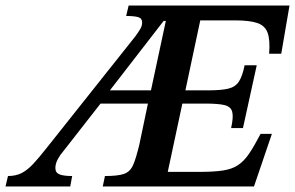

<svg xmlns="http://www.w3.org/2000/svg" viewBox="-87 -677 1071 697"><path d="M168 0H-67L-58 -38Q-30 -38 -9 -48.5Q12 -59 33.5 -82Q55 -105 84 -142L405 -546Q415 -560 422 -571.5Q429 -583 429 -595Q429 -611 414 -615Q399 -619 371 -619L380 -657H964L934 -482H890Q894 -532 884.5 -558Q875 -584 847 -593.5Q819 -603 766 -603H640L586 -349H668Q715 -349 741 -355Q767 -361 780 -380.5Q793 -400 801 -440H845L795 -212H752Q761 -252 756 -271Q751 -290 728 -295.5Q705 -301 658 -301H575L522 -53H636Q689 -53 722 -58Q755 -63 777 -77.5Q799 -92 817.5 -119.5Q836 -147 859 -191H900L835 0H286L294 -38Q340 -38 362.5 -45.5Q385 -53 396 -77.5Q407 -102 419 -153L450 -301H278L142 -127Q132 -116 123 -99.5Q114 -83 114 -67Q114 -50 129 -44Q144 -38 175 -38ZM312 -349H461L515 -601H507Z"/></svg>

Font: STIX Two Text SemiBold
Style: Italic
Weight: 600
Italic angle: -12°
Designer: Ross Mills, John Hudson & Paul Hanslow, Tiro Typeworks Ltd; with prior portions MicroPress Inc. and Coen Hoffman, Elsevi
Foundry: Tiro Typeworks Ltd
Version: Version 2.13 b171